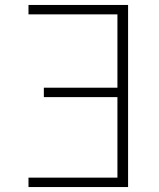

<svg xmlns="http://www.w3.org/2000/svg" viewBox="-20 -755 640 775"><path d="M95 0V-38H454V-363H157V-401H454V-697H95V-735H497V0Z"/></svg>

Font: Zed Sans Extralight Extended
Style: Regular
Weight: 200
Width: 7
Designer: Belleve Invis
Foundry: Belleve Invis
Version: Version 1.0.0; ttfautohint (v1.8.4)